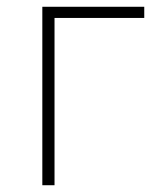

<svg xmlns="http://www.w3.org/2000/svg" viewBox="-20 -547 474 567"><path d="M105 -527H406V-494H141V0H105Z"/></svg>

Font: SpoqaHanSans
Style: Thin
Weight: 250
Designer: [Spoqa Han Sans] Dong-huui Kim \uAE40 \uB3D9 \uD718   [Noto Sans] Ryoko NISHIZUKA \u897F \u585A \u6DBC \u5B50  (kana & i
Foundry: Spoqa (http://bi.spoqa.com)
Version: Version 1.004;PS 1.004;hotconv 1.0.82;makeotf.lib2.5.63406